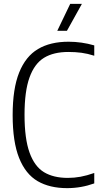

<svg xmlns="http://www.w3.org/2000/svg" viewBox="-20 -965 518 994"><path d="M45.5 -369Q45.5 -505.5 79.2 -589.5Q113 -673.5 176.8 -711.2Q240.5 -749 335 -749Q402.5 -749 468 -730V-676.5Q433.5 -687.5 401.8 -691.8Q370 -696 334 -696Q257.5 -696 208 -665.8Q158.5 -635.5 132.8 -564Q107 -492.5 107 -371Q107 -247 133 -175Q159 -103 208 -73.5Q257 -44 331 -44Q364.5 -44 397 -50Q429.5 -56 468 -69.5V-15.5Q400 9 327.5 9Q237 9 174.8 -27.2Q112.5 -63.5 79 -147Q45.5 -230.5 45.5 -369ZM276.5 -805.5 343.5 -945H404L326.5 -805.5Z"/></svg>

Font: Encode Sans Condensed Light
Style: Regular
Weight: 300
Width: 3
Designer: Multiple Designers
Foundry: Impallari Type
Version: Version 2.000